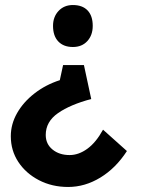

<svg xmlns="http://www.w3.org/2000/svg" viewBox="-20 -565 565 764"><path d="M314 -306 343 -171Q260 -149 211 -115Q162 -81 162 -28Q162 8 189 30Q216 52 257 52Q293 52 327.5 27Q362 2 390 -49L485 36Q441 104 379.5 141.5Q318 179 251 179Q187 179 135 152Q83 125 53 79.5Q23 34 23 -23Q23 -71 48 -115Q73 -159 117.5 -193.5Q162 -228 218 -246L231 -306ZM349 -462Q349 -425 327.5 -401.5Q306 -378 270 -378Q233 -378 212 -400Q191 -422 191 -462Q191 -498 213 -521.5Q235 -545 270 -545Q308 -545 328.5 -523.5Q349 -502 349 -462Z"/></svg>

Font: Lexend SemiBold
Style: Regular
Weight: 600
Designer: Bonnie Shaver-Troup, Thomas Jockin
Foundry: Lexend
Version: Version 1.005; ttfautohint (v1.8.3)